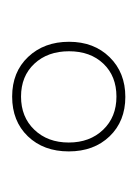

<svg xmlns="http://www.w3.org/2000/svg" viewBox="26 -680 231 324"><g transform="rotate(-90 142.0 -517.5)"><path d="M208 -448.5Q182 -422 141 -422Q100 -422 74.5 -448.5Q49 -475 49 -517.5Q49 -560 74.5 -586.5Q100 -613 141.5 -613Q183 -613 208.5 -586Q234 -559 234 -517Q234 -475 208 -448.5ZM218 -517Q218 -553 197 -575.5Q176 -598 141.5 -598Q107 -598 85.5 -575.5Q64 -553 64 -517.5Q64 -482 85.5 -459.5Q107 -437 141.5 -437Q176 -437 197 -459Q218 -481 218 -517Z"/></g></svg>

Font: Flamenco Light
Style: Regular
Weight: 300
Designer: Luciano Vergara
Foundry: Luciano Vergara
Version: Version 1.003